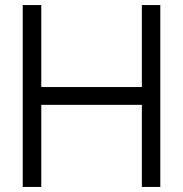

<svg xmlns="http://www.w3.org/2000/svg" viewBox="-20 -740 724 760"><path d="M143.5 0V-325H541.5V0H614.5V-720H541.5V-395.5H143.5V-720H70V0Z"/></svg>

Font: Manrope
Style: Regular
Weight: 400
Designer: Mikhail Sharanda
Foundry: Mikhail Sharanda
Version: Version 4.505